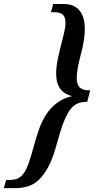

<svg xmlns="http://www.w3.org/2000/svg" viewBox="-104 -747 498 975"><path d="M338.9 -230Q312.5 -230 291.7 -222.2Q271 -214.4 253.4 -191.7Q235.8 -168.9 219.5 -127.4Q203.1 -85.9 185.1 -18.6Q166 52.7 143.1 96.9Q120.1 141.1 93.5 166Q66.9 190.9 36.1 199.7Q5.4 208.5 -29.3 208.5H-84.5L-73.2 167H-58.6Q-32.7 167 -15.1 159.7Q2.4 152.3 16.1 133.5Q29.8 114.7 41.3 82.3Q52.7 49.8 66.4 0Q78.6 -45.9 93.3 -88.1Q107.9 -130.4 129.9 -164.6Q151.9 -198.7 183.8 -223.4Q215.8 -248 262.2 -258.8Q239.7 -264.6 224.4 -274.9Q209 -285.2 199.5 -299.6Q189.9 -314 185.5 -332.3Q181.2 -350.6 181.2 -372.6Q181.2 -408.7 190.7 -453.4Q200.2 -498 214.4 -551.3Q221.2 -577.1 224.9 -596.9Q228.5 -616.7 228.5 -631.8Q228.5 -661.1 214.4 -673.1Q200.2 -685.1 169.4 -685.1H154.8L166 -726.6H221.2Q242.7 -726.6 262 -720Q281.2 -713.4 295.7 -698.2Q310.1 -683.1 318.4 -658.7Q326.7 -634.3 326.7 -598.6Q326.7 -573.7 322 -543.2Q317.4 -512.7 307.6 -475.1Q296.4 -432.6 291 -402.6Q285.6 -372.6 285.6 -351.1Q285.6 -332.5 290 -320.3Q294.4 -308.1 303 -301Q311.5 -293.9 324.2 -291Q336.9 -288.1 354 -288.1Z"/></svg>

Font: Arian AMU Serif
Style: Bold Italic
Weight: 700
Italic angle: -15°
Designer: Ruben Hakobyan (Tarumian)
Foundry: Ruben Hakobyan (Tarumian)
Version: Version 1.002